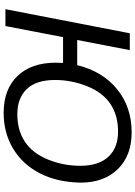

<svg xmlns="http://www.w3.org/2000/svg" viewBox="137 -875 748 1062"><g transform="rotate(90 511.0 -344.0)"><path d="M711.9 -698.2Q840.8 -698.2 915.5 -621.6Q990.2 -544.9 990.2 -415.5Q987.8 -285.2 938.2 -189.7Q888.7 -94.2 801.5 -42.2Q714.4 9.8 605 9.8Q473.6 9.8 400.1 -66.9Q326.7 -143.6 326.7 -279.8L328.1 -318.8H185.5L124 0H30.8L164.1 -688H257.3L201.2 -397H340.3Q374.5 -537.1 473.4 -617.7Q572.3 -698.2 711.9 -698.2ZM707.5 -623Q617.2 -623 554 -580.1Q490.7 -537.1 456.5 -450.9Q422.4 -364.7 422.4 -274.9Q422.4 -170.4 472.4 -118.2Q522.5 -65.9 611.8 -65.9Q701.7 -65.9 764.9 -108.4Q828.1 -150.9 862.5 -235.6Q897 -320.3 897 -413.6Q897 -515.1 847.4 -569.1Q797.9 -623 707.5 -623Z"/></g></svg>

Font: Liberation Sans
Style: Italic
Weight: 400
Italic angle: -12°
Designer: Steve Matteson
Foundry: Ascender Corporation
Version: Version 2.1.5